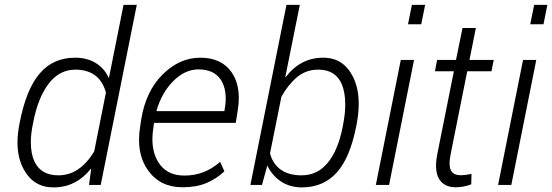

<svg xmlns="http://www.w3.org/2000/svg" viewBox="-20 -782 2335 812"><path d="M206 10.5Q122 10.5 80.5 -65.5Q54 -114 54 -179Q54 -216 62.5 -259.5Q90.5 -406 149 -472.5Q205.5 -538 298 -538Q347.5 -538 384 -516Q420.5 -494 439.5 -453.5L441 -454L502.5 -761.5H558.5L406 0H356.5L365.5 -67.5L364.5 -68.5Q334.5 -30.5 295 -10Q255.5 10.5 206 10.5ZM227 -40.5Q317.5 -40.5 378.5 -142L428 -390.5Q401.5 -487 299 -487.5Q231.5 -487.5 186.5 -429Q141.5 -370.5 121.5 -269.5L119.5 -259.5Q110 -215 110.5 -178.5Q110.5 -131 126 -98.5Q153.5 -40.5 227 -40.5Z M751.5 10Q656.5 10 605.5 -62.5Q568 -115 568 -191Q568 -218.5 573 -248.5L577 -275.5Q596 -395.5 667.5 -466.8Q739 -538 827 -538Q916 -538 959 -477Q990 -433 990 -367Q990 -341.5 985 -312.5L977 -262.5H631.5L630 -252Q624.5 -217.5 624.5 -195Q624.5 -137 649 -97Q684 -39.5 759.5 -39.5Q803 -39.5 840 -53.8Q877 -68 911 -97.5L929 -57.5Q896.5 -26.5 853.8 -8.2Q811 10 751.5 10ZM929 -312Q932 -329 933.2 -340.2Q934.5 -351.5 934.5 -366Q934.5 -412.5 914 -444.5Q885 -488.5 819.5 -488.5Q762 -488.5 712.5 -438.8Q663 -389 641.5 -312Z M1256.5 10.5Q1206.5 10.5 1168.8 -14.2Q1131 -39 1110.5 -82L1088 0H1039L1191.5 -761.5H1248L1186.5 -456L1188 -455.5Q1250.5 -538 1347 -538Q1432 -538 1472.5 -458Q1497.5 -408.5 1497 -342Q1497 -300.5 1487.5 -252.5Q1461 -115 1404.2 -52.2Q1347.5 10.5 1256.5 10.5ZM1255.5 -40.5Q1322.5 -40.5 1366 -93.5Q1409.5 -146.5 1428.5 -242L1430.5 -252.5Q1440.5 -302 1440 -341.5Q1440 -390 1426 -424.5Q1400 -487.5 1326 -487.5Q1274 -487.5 1236 -455.5Q1198 -423.5 1170 -372.5L1122 -133.5Q1133 -90 1166.5 -65.2Q1200 -40.5 1255.5 -40.5Z M1625.5 0H1569.5L1675 -528.5H1731ZM1761.5 -679.5H1705.5L1722 -761.5H1778Z M1906.5 10Q1859 10 1837 -25Q1824.5 -45 1824 -79.5Q1824 -104 1830.5 -136L1899.5 -480.5H1819.5L1828.5 -528.5H1908.5L1936 -663.5H1992.5L1965.5 -528.5H2068L2058.5 -480.5H1956L1887 -136Q1881 -107.5 1881.5 -89Q1881.5 -41 1927 -41Q1948.5 -41 1974 -46.5L1973 -2.5Q1941.5 10 1906.5 10Z M2142.5 0H2086.5L2192 -528.5H2248ZM2278.5 -679.5H2222.5L2239 -761.5H2295Z"/></svg>

Font: Roberto Sans Light
Style: Italic
Weight: 300
Italic angle: -11°
Designer: Google
Version: Version 1.00;June 11, 2020;FontCreator 12.0.0.2522 64-bit; t